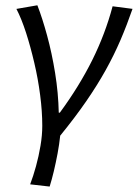

<svg xmlns="http://www.w3.org/2000/svg" viewBox="-20 -518 520 724"><path d="M93.7 177.1Q105.5 146.1 115.8 108.6Q126.1 71 132.7 31.7Q139.4 -7.6 139.4 -44Q139.4 -98.2 131.4 -159.4Q123.5 -220.7 109.3 -281.1Q95.2 -341.6 78.2 -394.5Q61.1 -447.4 41.9 -484.4L120.9 -498.1Q139.7 -449.7 157.7 -383.7Q175.7 -317.7 187.8 -242.9Q199.9 -168.1 201.6 -93.1H205.6Q278.3 -192 327.6 -290.8Q376.8 -389.7 404.6 -494.3L479.7 -484.6Q458.9 -424.4 434.5 -367.3Q410 -310.2 378.4 -253.4Q346.8 -196.6 304.7 -135.6Q262.6 -74.6 207 -6.4Q203.6 25.9 197.2 60.4Q190.7 95 183 127.5Q175.2 160 167.2 185.5Z"/></svg>

Font: Source Sans Variable
Style: Italic
Weight: 200
Italic angle: -11°
Designer: Paul D. Hunt
Foundry: Adobe Systems Incorporated
Version: Version 3.006;hotconv 1.0.111;makeotfexe 2.5.65597